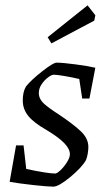

<svg xmlns="http://www.w3.org/2000/svg" viewBox="-20 -688 390 717"><path d="M125 -341Q125 -319 142.5 -302.5Q160 -286 199 -261Q250 -227 280 -199.5Q310 -172 310 -139Q310 -128 307.5 -113.5Q305 -99 301 -90Q285 -62 242 -26.5Q199 9 179 9Q158 9 104 3Q50 -3 16 -9L40 -145H68L78 -57Q159 -40 186 -40Q193 -40 206.5 -53Q220 -66 230.5 -83Q241 -100 241 -112Q241 -132 219.5 -154Q198 -176 153 -203Q107 -229 86 -254.5Q65 -280 65 -313Q65 -345 77 -365Q97 -390 138 -422Q179 -454 191 -454Q214 -454 263 -447.5Q312 -441 336 -435L314 -320H287L276 -393Q251 -399 221.5 -404Q192 -409 181 -409Q173 -409 159.5 -399Q146 -389 135.5 -373.5Q125 -358 125 -341ZM158 -549 307 -668 336 -631 332 -611 172 -526Z"/></svg>

Font: Grenze Light
Style: Italic
Weight: 300
Italic angle: -10°
Designer: Renata Polastri
Foundry: Omnibus-Type
Version: Version 1.002; ttfautohint (v1.8)